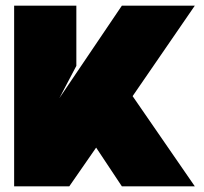

<svg xmlns="http://www.w3.org/2000/svg" viewBox="-20 -659 720 679"><path d="M669 -639H411L190 -312L250 -426V-639H30V0H225L320 -137L411 0H669L449 -319Z"/></svg>

Font: Banana Brick
Style: Regular
Weight: 400
Designer: artmaker
Foundry: artmaker
Version: Version 4.000 2011 initial release